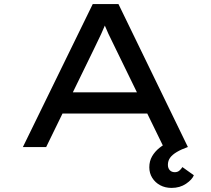

<svg xmlns="http://www.w3.org/2000/svg" viewBox="-20 -720 1032 940"><path d="M92 0 434 -700H560L900 0H781L546 -482Q537 -501 528 -519Q519 -537 510.5 -555Q502 -573 494 -593Q486 -613 478 -637L510 -638Q501 -614 492.5 -593Q484 -572 475 -553Q466 -534 457 -515.5Q448 -497 439 -478L206 0ZM241 -164 284 -268H699L716 -164ZM820 200Q789 200 764.5 187Q740 174 725.5 151Q711 128 711 99Q711 69 724.5 45.5Q738 22 760.5 4Q783 -14 810.5 -26Q838 -38 865 -45L899 0Q868 11 846 24Q824 37 813 52Q802 67 802 87Q802 103 811 113Q820 123 836 123Q849 123 858 115.5Q867 108 873 98L929 138Q921 159 891 179.5Q861 200 820 200Z"/></svg>

Font: Lexend Zetta
Style: Regular
Weight: 400
Designer: Bonnie Shaver-Troup, Thomas Jockin
Foundry: Lexend
Version: Version 1.007